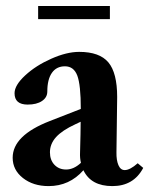

<svg xmlns="http://www.w3.org/2000/svg" viewBox="-20 -613 506 644"><path d="M107.9 -548.8V-592.8H348.6V-548.8ZM143.1 11.2Q91.3 11.2 56.9 -15.9Q22.5 -43 22.5 -84Q22.5 -158.7 147 -207L251 -247.6Q251 -328.1 239.3 -359.4Q227.5 -390.6 197.8 -390.6Q169.4 -390.6 154.1 -368.7Q138.7 -346.7 138.7 -306.2Q138.7 -286.1 120.8 -274.2Q103 -262.2 72.8 -262.2Q28.8 -262.2 28.8 -300.3Q28.8 -327.1 64.5 -360.1Q100.1 -393.1 151.9 -416Q203.6 -439 245.6 -439Q314 -439 343.5 -403.8Q373 -368.7 373 -287.6Q373 -255.9 370.6 -102.1Q370.1 -75.7 377.2 -59.1Q384.3 -42.5 398.4 -42.5Q416 -42.5 441.9 -65.4L460.4 -49.8Q428.2 11.2 356.9 11.2Q285.2 11.2 259.8 -42Q212.9 11.2 143.1 11.2ZM147.5 -102.1Q147.5 -76.2 162.6 -60.3Q177.7 -44.4 201.7 -44.4Q227.5 -44.4 251.5 -66.9Q247.6 -82.5 248.5 -101.6Q250.5 -170.9 250.5 -204.6L232.9 -196.3Q188.5 -175.8 168 -153.1Q147.5 -130.4 147.5 -102.1Z"/></svg>

Font: Elstob 14pt
Style: Bold
Weight: 700
Designer: Peter S. Baker
Version: Version 1.015